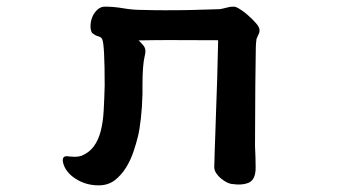

<svg xmlns="http://www.w3.org/2000/svg" viewBox="-20 -496 1040 575"><path d="M633.3 -375.5 485.4 -376Q440.9 -376 395 -375Q402.8 -367.7 408.2 -361.3Q415.5 -353.5 415.5 -342.3Q415.5 -336.4 413.6 -329.6Q406.7 -300.8 406.7 -241.7V-214.8Q405.8 -176.3 401.9 -141.4Q397.9 -106.4 393.1 -87.4Q388.2 -66.9 379.6 -41.5Q371.1 -16.1 357.4 5.9Q343.8 27.8 324.2 43.5Q303.7 59.1 275.4 59.1Q236.8 59.1 206.1 39.1Q174.8 19 168.5 -10.7Q168 -14.2 168 -16.1Q168 -24.4 173.3 -26.9Q176.3 -28.3 179.9 -28.3Q183.6 -28.3 188.5 -27.3Q197.8 -26.4 203.6 -26.4Q214.4 -26.4 223.6 -29.3Q246.6 -38.6 260.5 -57.1Q274.4 -75.7 281.5 -102.8Q288.6 -129.9 290.5 -164.6Q292.5 -199.2 293.5 -240.2Q293.5 -363.8 286.1 -378.4Q284.2 -382.8 281.2 -384.3Q277.3 -386.7 272.9 -387.7Q265.1 -389.6 255.4 -397.9Q251 -406.2 251 -417.5Q251 -431.2 256.3 -444.8Q261.2 -457 271.2 -466.6Q281.2 -476.1 294.4 -476.1Q320.8 -476.1 349.1 -471.2Q377.4 -466.3 406.2 -466.3Q439.5 -465.3 474.1 -465.3Q508.8 -465.3 527.6 -465.6Q546.4 -465.8 552.2 -466.1Q558.1 -466.3 563.7 -466.3Q569.3 -466.3 574.7 -466.8Q585.9 -466.8 603 -467.5Q620.1 -468.3 627.7 -468.3Q635.3 -468.3 636.7 -468.5Q638.2 -468.8 640.1 -469Q642.1 -469.2 644.5 -469.7Q648.9 -470.7 653.1 -471.7Q657.2 -472.7 659.9 -473.4Q662.6 -474.1 665.3 -474.6Q668 -475.1 670.4 -475.6Q675.3 -476.1 679.7 -476.1Q684.1 -476.1 689 -473.9Q693.8 -471.7 703.1 -465.6Q712.4 -459.5 721.7 -451.2Q737.3 -437.5 747.3 -425.8Q757.3 -414.1 757.3 -405.3Q757.3 -399.9 755.4 -395.5Q753.4 -391.1 752 -388.2Q747.6 -380.4 747.6 -374V-373Q746.6 -370.1 746.1 -353.5Q745.6 -330.6 744.6 -238Q743.7 -145.5 743.7 -59.6Q745.6 -20.5 745.6 6.3Q745.6 41.5 725.6 50.8Q712.9 56.6 695.3 56.6Q686.5 56.6 677.2 55.2Q663.6 55.2 643.6 40Q634.8 33.2 628.2 23.7Q621.6 14.2 621.6 3.9Q621.6 1 622.3 -16.4Q623 -33.7 623 -43.5Q624 -63.5 624.8 -94.7Q625.5 -126 627 -160.2Q629.4 -216.8 630.4 -258.3Q633.3 -364.7 633.3 -375.5Z"/></svg>

Font: Bakudai
Style: Medium
Weight: 500
Version: Version 1.48